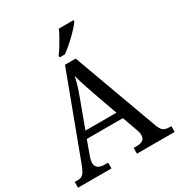

<svg xmlns="http://www.w3.org/2000/svg" viewBox="-213 -1072 1131 1213"><g transform="rotate(-30 352.5 -465.5)"><path d="M0 0V-42H19Q39 -42 51 -48Q63 -54 73 -71Q83 -88 95 -120L317 -714H395L621 -95Q629 -74 638 -62.5Q647 -51 660 -46.5Q673 -42 692 -42H705V0H430V-42H453Q483 -42 498 -53.5Q513 -65 513 -90Q513 -96 512 -101.5Q511 -107 509.5 -113.5Q508 -120 505 -127L465 -239H202L164 -134Q161 -126 159 -118Q157 -110 156 -103.5Q155 -97 155 -91Q155 -66 171.5 -54Q188 -42 221 -42H244V0ZM221 -289H447L385 -464Q375 -494 365.5 -521Q356 -548 348.5 -573Q341 -598 335 -622Q330 -598 323.5 -575.5Q317 -553 309 -528.5Q301 -504 289 -473ZM311 -784Q326 -803 342 -829Q358 -855 373 -882Q388 -909 398 -931H505V-921Q496 -908 478 -888Q460 -868 437.5 -846Q415 -824 392 -804.5Q369 -785 349 -771H311Z"/></g></svg>

Font: Noto Serif Myanmar
Style: Regular
Weight: 400
Designer: Ben Mitchell and the Monotype Design Team
Foundry: Monotype Imaging Inc.
Version: Version 2.106